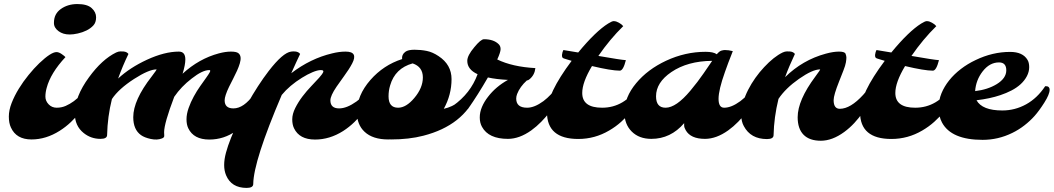

<svg xmlns="http://www.w3.org/2000/svg" viewBox="-20 -690 5235 954"><path d="M271.5 -534.7Q248 -551.8 248 -575.7Q248 -599.6 256.6 -616.2Q265.1 -632.8 281.2 -644.5Q315.9 -669.9 364.5 -669.9Q413.1 -669.9 435.3 -649.9Q457.5 -629.9 457.5 -604Q457.5 -578.1 443.8 -563.5Q430.2 -548.8 410.2 -538.8Q390.1 -528.8 366.9 -523.7Q343.8 -518.6 326.7 -518.6Q309.6 -518.6 295.9 -522.7Q282.2 -526.9 271.5 -534.7ZM34.2 -56.6Q23.9 -78.6 23.9 -110.6Q23.9 -142.6 37.8 -178.2Q51.8 -213.9 73.5 -249.3Q95.2 -284.7 122.1 -317.6Q148.9 -350.6 175.3 -376Q233.4 -431.2 260.7 -431.2Q272.5 -431.2 286.9 -421.1Q301.3 -411.1 305.2 -406.2Q231.4 -327.1 211.9 -253.4Q205.6 -231 205.6 -209.7Q205.6 -188.5 221.7 -171.6Q237.8 -154.8 261.7 -154.8Q285.6 -154.8 306.4 -163.8Q327.1 -172.9 347.2 -187.5Q386.7 -217.3 416.5 -261.7Q438.5 -263.2 438.5 -243.7Q438.5 -227.5 418.2 -192.9Q397.9 -158.2 377.9 -133.1Q357.9 -107.9 332.3 -83.5Q306.6 -59.1 276.4 -40Q208.5 2.9 136.7 2.9Q61 2.9 34.2 -56.6Z M512.2 -19.5Q512.2 0 479.5 0Q431.6 0 395.5 -29.3Q351.6 -64.5 351.6 -126.5Q351.6 -209.5 421.9 -305.7Q486.8 -395 557.1 -429.2Q568.8 -434.6 578.4 -434.6Q587.9 -434.6 594.2 -434.1Q610.4 -432.6 618.2 -421.9Q588.9 -361.3 566.9 -299.8Q625.5 -354 710 -393.1Q797.9 -433.6 868.7 -433.6Q900.9 -433.6 900.9 -394.5Q900.9 -367.7 887.2 -323.7Q968.8 -398.4 1067.4 -424.8Q1100.6 -433.6 1127.4 -433.6Q1154.3 -433.6 1164.1 -426Q1173.8 -418.5 1175.3 -405.5Q1176.8 -392.6 1171.6 -375.2Q1166.5 -357.9 1157.7 -338.4Q1148.9 -318.8 1138.2 -298.3Q1127.4 -277.8 1118.2 -258.8Q1096.2 -212.9 1096.2 -191.4Q1096.2 -151.4 1139.6 -151.4Q1191.4 -151.4 1241.2 -221.2Q1255.9 -241.2 1269.5 -261.7Q1282.2 -262.7 1286.9 -256.8Q1291.5 -251 1291.5 -243.9Q1291.5 -236.8 1285.4 -221.7Q1279.3 -206.5 1267.3 -182.6Q1255.4 -158.7 1238.8 -133.3Q1222.2 -107.9 1200.7 -83.3Q1179.2 -58.6 1152.3 -39.1Q1092.3 3.4 1020 3.4Q942.4 3.4 915.5 -52.7Q906.7 -70.8 906.7 -97.2Q906.7 -123.5 917.2 -153.3Q927.7 -183.1 942.9 -210.7Q958 -238.3 974.9 -262.2Q991.7 -286.1 1004.4 -303.7Q1017.1 -321.3 1022.5 -331.5Q1027.8 -341.8 1020 -341.8Q985.8 -341.8 932.6 -299.8Q880.4 -259.8 845.7 -209Q795.4 -76.7 795.4 -32.7Q795.4 -23.9 796.1 -17.6Q796.9 -11.2 793.5 -7.6Q790 -3.9 784.2 -2Q760.7 7.3 729.2 0.5Q697.8 -6.3 680.7 -18.6Q642.1 -45.9 642.1 -107.9Q642.1 -192.4 733.4 -309.6Q760.7 -345.2 757.8 -345.2Q720.2 -345.2 646.5 -297.9Q569.8 -248.5 536.1 -197.8Q514.2 -109.9 512.2 -19.5Z M1238.3 224.1Q1238.3 243.7 1205.6 243.7Q1129.9 243.7 1103.5 181.2Q1093.8 158.2 1093.8 130.1Q1093.8 102.1 1102.8 68.6Q1111.8 35.2 1127.7 -4.6Q1143.6 -44.4 1165 -88.6Q1186.5 -132.8 1210.9 -176.8Q1235.4 -220.7 1262 -261.7Q1288.6 -302.7 1314.9 -336.9Q1385.3 -428.2 1426.3 -433.6Q1432.1 -434.6 1436.5 -434.6Q1440.9 -434.6 1447.3 -434.1Q1463.4 -432.6 1471.2 -421.9Q1462.9 -403.8 1451.4 -379.6Q1439.9 -355.5 1427.2 -326.2Q1522.9 -399.4 1630.4 -424.8Q1665.5 -433.6 1697.3 -433.6Q1760.7 -433.6 1730 -375Q1715.3 -346.7 1689.9 -312.3Q1664.6 -277.8 1651.9 -258.8Q1621.6 -213.9 1621.6 -191.4Q1621.6 -151.4 1665 -151.4Q1703.1 -151.4 1751 -185.5Q1794.4 -216.8 1824.2 -261.7Q1836.9 -262.7 1841.6 -256.8Q1846.2 -251 1846.2 -243.9Q1846.2 -236.8 1839.8 -221.7Q1833.5 -206.5 1819.6 -182.6Q1805.7 -158.7 1785.9 -133.3Q1766.1 -107.9 1740.7 -83.3Q1715.3 -58.6 1685.1 -39.1Q1618.2 3.4 1545.4 3.4Q1467.8 3.4 1440.9 -52.7Q1432.1 -70.8 1432.1 -97.2Q1432.1 -123.5 1447 -153.3Q1461.9 -183.1 1482.9 -210.7Q1503.9 -238.3 1526.9 -262.2Q1549.8 -286.1 1565.7 -303.7Q1581.5 -321.3 1585.9 -331.5Q1590.3 -341.8 1574.2 -341.8Q1558.1 -341.8 1533 -331.3Q1507.8 -320.8 1480.5 -303.7Q1418.9 -265.6 1379.9 -218.3Q1239.7 109.9 1238.3 224.1Z M1918.9 2.4 1909.2 2.9Q1832 2.9 1791.5 -35.2Q1753.4 -70.8 1753.4 -131.8Q1753.4 -215.8 1820.3 -292.5Q1885.3 -366.7 1978 -396.5Q1975.1 -418.5 1994.1 -432.6Q2007.8 -442.9 2039.3 -442.9Q2070.8 -442.9 2100.1 -437Q2129.4 -431.2 2159.2 -411.1Q2223.6 -368.7 2223.6 -296.9Q2223.6 -219.2 2185.1 -149.4Q2269 -167.5 2332 -261.7Q2354 -263.2 2354 -243.7Q2354 -235.8 2349.1 -224.6Q2282.7 -66.9 2083.5 -15.6Q2012.2 2.9 1921.4 2.9ZM1910.6 -211.4Q1910.6 -154.8 1958 -154.8Q1998 -154.8 2038.6 -203.1Q2081.1 -253.4 2081.1 -305.2Q2081.1 -357.9 2030.3 -375Q1942.9 -350.6 1918.5 -265.6Q1910.6 -239.7 1910.6 -211.4Z M2503.9 -293Q2445.3 -295.9 2404.3 -305.2Q2354 -217.8 2305.7 -149.4Q2299.3 -139.2 2276.9 -144Q2236.8 -152.8 2231 -164.6Q2317.9 -225.6 2353 -321.3Q2301.8 -344.7 2301.8 -387.7Q2301.8 -414.1 2336.4 -455.1Q2369.1 -495.1 2384.8 -495.1Q2432.6 -495.1 2457.5 -470.7Q2467.3 -461.4 2467.3 -446Q2467.3 -430.7 2450.7 -394.5Q2525.9 -357.9 2640.1 -351.6Q2636.7 -317.9 2611.8 -296.9Q2605 -290.5 2598.1 -290.5Q2563.5 -259.3 2549.3 -222.7Q2544.9 -210.9 2544.9 -200.2Q2544.9 -154.8 2599.1 -154.8Q2635.7 -154.8 2680.2 -187.5Q2719.7 -217.3 2749.5 -261.7Q2771.5 -263.2 2771.5 -243.7Q2771.5 -227.1 2751.2 -192.9Q2731 -158.7 2711.9 -133.8Q2692.9 -108.9 2669.4 -85Q2646 -61 2619.6 -42Q2560.5 0 2503.9 0Q2407.7 0 2375 -59.6Q2363.8 -79.6 2363.8 -106.2Q2363.8 -132.8 2374.8 -158.7Q2385.7 -184.6 2404.8 -209Q2443.8 -259.8 2503.9 -293Z M2853.5 0.5Q2697.8 0.5 2697.8 -131.8Q2697.8 -224.1 2820.3 -387.7Q2808.1 -391.6 2797.9 -394.5Q2787.6 -397.5 2781.2 -399.7Q2774.9 -401.9 2773.4 -406.7Q2772 -411.6 2772.5 -418Q2774.4 -432.6 2779.3 -441.4L2853 -429.2Q2939.5 -534.2 3002 -573.2Q3021 -585 3028.8 -585Q3036.6 -585 3042.7 -582.8Q3048.8 -580.6 3055.2 -577.1Q3068.8 -569.8 3076.7 -560.1Q3010.7 -495.6 2953.1 -412.1Q3064.9 -392.6 3089.8 -391.1Q3076.7 -338.9 3059.6 -338.9Q3017.6 -338.9 2921.4 -361.8Q2873 -281.2 2873 -228Q2873 -154.8 2971.7 -154.8Q3082 -154.8 3153.3 -261.7Q3175.3 -263.2 3175.3 -243.7Q3175.3 -226.6 3154.8 -192.6Q3134.3 -158.7 3113.8 -133.8Q3093.3 -108.9 3066.4 -84.7Q3039.6 -60.5 3006.8 -41.5Q2935.5 0.5 2853.5 0.5Z M3379.4 -78.1Q3312.5 0 3216.3 0Q3155.3 0 3118.7 -36.6Q3082.5 -72.8 3082.5 -131.8Q3082.5 -206.5 3141.1 -276.9Q3197.8 -345.2 3289.6 -388.2Q3384.8 -432.6 3486.3 -432.6Q3524.9 -432.6 3541.5 -420.4Q3554.7 -436 3565.2 -438.7Q3575.7 -441.4 3581.5 -441.4Q3600.1 -441.4 3621.1 -436Q3619.1 -429.7 3612.8 -414.3Q3606.4 -398.9 3598.6 -377.9Q3590.8 -356.9 3582 -332Q3550.3 -243.2 3550.3 -199Q3550.3 -154.8 3578.1 -154.8Q3614.3 -154.8 3658.7 -187.5Q3698.2 -217.3 3728 -261.7Q3750 -263.2 3750 -243.7Q3750 -227.1 3729.7 -192.9Q3709.5 -158.7 3690.4 -133.8Q3671.4 -108.9 3647.9 -85Q3624.5 -61 3598.1 -42Q3539.1 0 3482.9 0Q3411.6 0 3387.2 -43Q3379.4 -56.2 3379.4 -66.2Q3379.4 -76.2 3379.4 -78.1ZM3239.7 -211.4Q3239.7 -154.8 3287.1 -154.8Q3339.4 -154.8 3410.2 -239.3Q3447.8 -284.2 3475.8 -325.2Q3503.9 -366.2 3518.6 -387.7Q3396.5 -386.7 3315.9 -332Q3239.7 -280.3 3239.7 -211.4Z M3823.7 -18.6Q3823.7 1 3791 1Q3710 1 3675.8 -63.5Q3663.1 -86.4 3663.1 -118.2Q3663.1 -149.9 3672.4 -181.4Q3681.6 -212.9 3697.3 -243.7Q3712.9 -274.4 3733.4 -303.2Q3753.9 -332 3776.9 -356.4Q3825.2 -408.2 3868.7 -429.2Q3880.4 -434.6 3889.9 -434.6Q3899.4 -434.6 3905.8 -434.1Q3921.9 -432.6 3929.7 -421.9Q3899.9 -358.9 3880.9 -306.6Q3967.8 -392.1 4083 -423.3Q4120.6 -433.6 4148.7 -433.6Q4176.8 -433.6 4181.2 -423.1Q4185.5 -412.6 4185.5 -403.8Q4185.5 -395 4183.1 -380.1Q4180.7 -365.2 4170.4 -338.9Q4160.2 -312.5 4149.4 -285.6Q4122.1 -217.3 4122.1 -192.4Q4122.1 -149.4 4152.8 -149.4Q4205.6 -149.4 4269 -218.8Q4287.6 -238.8 4302.7 -261.7Q4324.7 -263.2 4324.7 -243.7Q4324.7 -228 4304.7 -192.1Q4284.7 -156.2 4266.4 -130.1Q4248 -104 4225.1 -79.1Q4202.1 -54.2 4174.8 -34.2Q4115.2 9.3 4058.6 9.3Q4002 9.3 3972.7 -20.5Q3943.4 -50.3 3943.4 -107.4Q3943.4 -191.9 4031.2 -309.6Q4058.1 -345.2 4054.7 -345.2Q4017.6 -345.2 3950.2 -298.3Q3883.3 -251.5 3848.1 -198.7Q3825.7 -107.4 3823.7 -18.6Z M4409.2 0.5Q4253.4 0.5 4253.4 -131.8Q4253.4 -224.1 4376 -387.7Q4363.8 -391.6 4353.5 -394.5Q4343.3 -397.5 4336.9 -399.7Q4330.6 -401.9 4329.1 -406.7Q4327.6 -411.6 4328.1 -418Q4330.1 -432.6 4335 -441.4L4408.7 -429.2Q4495.1 -534.2 4557.6 -573.2Q4576.7 -585 4584.5 -585Q4592.3 -585 4598.4 -582.8Q4604.5 -580.6 4610.8 -577.1Q4624.5 -569.8 4632.3 -560.1Q4566.4 -495.6 4508.8 -412.1Q4620.6 -392.6 4645.5 -391.1Q4632.3 -338.9 4615.2 -338.9Q4573.2 -338.9 4477.1 -361.8Q4428.7 -281.2 4428.7 -228Q4428.7 -154.8 4527.3 -154.8Q4637.7 -154.8 4709 -261.7Q4731 -263.2 4731 -243.7Q4731 -226.6 4710.4 -192.6Q4689.9 -158.7 4669.4 -133.8Q4648.9 -108.9 4622.1 -84.7Q4595.2 -60.5 4562.5 -41.5Q4491.2 0.5 4409.2 0.5Z M4832 -191.9Q4860.4 -141.1 4960.4 -141.1Q5022.9 -141.1 5078.4 -171.6Q5133.8 -202.1 5173.3 -261.7Q5195.3 -263.2 5195.3 -243.7Q5195.3 -221.7 5169.2 -180.4Q5143.1 -139.2 5120.4 -113.8Q5097.7 -88.4 5069.6 -66.7Q5041.5 -44.9 5009.3 -29.3Q4939.5 4.9 4862.3 4.9Q4707 4.9 4660.6 -81.1Q4644 -112.3 4644 -152.6Q4644 -192.9 4658 -226.6Q4671.9 -260.3 4696.3 -290.8Q4720.7 -321.3 4754.4 -347.2Q4788.1 -373 4827.6 -391.6Q4911.6 -432.1 4999 -432.1Q5062 -432.1 5085.4 -392.6Q5093.8 -378.9 5093.8 -356.2Q5093.8 -333.5 5082.3 -311.5Q5070.8 -289.6 5051.3 -271.7Q5031.7 -253.9 5005.9 -240.5Q4980 -227.1 4950.7 -217.3Q4898.9 -199.7 4832 -191.9ZM4825.2 -237.3Q4887.7 -244.6 4932.6 -272Q4980 -301.3 4980 -340.6Q4980 -379.9 4943.8 -379.9Q4897 -379.9 4862.3 -335Q4829.1 -292 4825.2 -237.3Z"/></svg>

Font: Molle
Style: Regular
Weight: 400
Italic angle: -22°
Designer: Elena Albertoni
Foundry: Elena Albertoni
Version: Version 1.001; ttfautohint (v0.92) -l 12 -r 12 -G 200 -x 10 